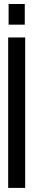

<svg xmlns="http://www.w3.org/2000/svg" viewBox="-20 -918 163 938"><path d="M20 0V-735H103V0ZM22 -797.5V-898.5H101V-797.5Z"/></svg>

Font: League Gothic Condensed
Style: Regular
Weight: 400
Width: 3
Designer: The League of Moveable Type
Version: Version 2.001